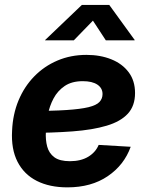

<svg xmlns="http://www.w3.org/2000/svg" viewBox="-20 -768 613 799"><path d="M260.3 11.7Q186.5 11.7 133.3 -15.1Q80.1 -42 53 -94.7Q25.9 -147.5 30.3 -224.1Q33.2 -292.5 57.1 -350.1Q81.1 -407.7 122.6 -450.2Q164.1 -492.7 219.2 -516.1Q274.4 -539.6 339.8 -539.6Q397.5 -539.6 443.1 -521.2Q488.8 -502.9 515.4 -467.5Q542 -432.1 542 -380.9Q542 -327.6 512 -294.9Q481.9 -262.2 423.8 -244.9Q365.7 -227.5 281.5 -221.2Q197.3 -214.8 88.4 -214.8L103.5 -306.2Q196.8 -306.2 256.1 -310.1Q315.4 -314 348.4 -322Q381.3 -330.1 394 -343.8Q406.7 -357.4 406.7 -376.5Q406.7 -401.4 385.3 -415.8Q363.8 -430.2 324.7 -430.2Q278.8 -430.2 249.3 -410.2Q219.7 -390.1 202.9 -358.4Q186 -326.7 179 -290Q171.9 -253.4 170.9 -220.2Q168.9 -185.5 176.5 -157.7Q184.1 -129.9 206.3 -113.5Q228.5 -97.2 271 -97.2Q316.4 -97.2 347.2 -115.7Q377.9 -134.3 390.6 -165L523.9 -157.2Q496.6 -81.1 428.2 -34.7Q359.9 11.7 260.3 11.7ZM287.1 -600.1H167.5L168 -601.6L320.8 -747.6H434.6L540.5 -601.6L540 -600.1H420.4L366.7 -682.1Z"/></svg>

Font: Inter 24pt
Style: Bold Italic
Weight: 700
Italic angle: -9.3988°
Version: Version 4.001;git-66647c0bb